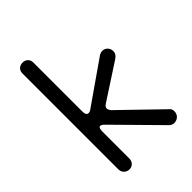

<svg xmlns="http://www.w3.org/2000/svg" viewBox="-207 -783 894 894"><g transform="rotate(-45 240.0 -336.0)"><path d="M109 16C130 16 144 0 144 -21V-197C144 -215 148 -224 155 -224C160 -224 167 -220 174 -213L387 3C394 8 401 11 408 11C432 11 448 -6 448 -27C448 -36 447 -44 438 -51L245 -238C238 -246 234 -253 234 -259C234 -266 238 -272 245 -277L426 -395C439 -404 445 -414 445 -427C445 -448 429 -464 410 -464C403 -464 397 -462 390 -459L176 -310C171 -306 165 -304 160 -304C149 -304 144 -313 144 -331V-653C144 -676 126 -688 109 -688C89 -688 72 -676 72 -653V-21C72 0 88 16 109 16Z"/></g></svg>

Font: Dongle Light
Style: Regular
Weight: 300
Designer: Yanghee Ryu
Foundry: Yanghee Ryu
Version: Version 2.000